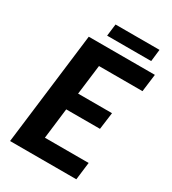

<svg xmlns="http://www.w3.org/2000/svg" viewBox="-205 -967 961 1074"><g transform="rotate(30 275.0 -430.0)"><path d="M34 0ZM536 -612H255L231 -420H450L435.5 -310.5H217.5L193.5 -113.5H476L462 0H34L123.5 -725.5H550.5ZM219 -859.5H503L494 -782H209.5Z"/></g></svg>

Font: Lato Heavy
Style: Italic
Weight: 800
Italic angle: -7°
Designer: Lukasz Dziedzic
Foundry: tyPoland Lukasz Dziedzic
Version: Version 2.007; 2014-02-27